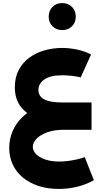

<svg xmlns="http://www.w3.org/2000/svg" viewBox="-20 -845 685 1250"><path d="M362.7 385.1Q289.7 385.1 230.1 365.4Q170.6 345.7 127.9 310.1Q85.1 274.4 62.6 225.4Q40 176.3 40 117.4Q40 61.7 62.1 9.1Q84.3 -43.4 128.6 -85.4Q172.9 -127.4 239.3 -152.6Q305.7 -177.9 394.3 -177.9V0Q332.3 0 287.1 16.5Q241.9 33 217.7 58.5Q193.6 84 193.6 111.3Q193.6 135.7 214.2 157.6Q234.9 179.6 273.7 193.1Q312.6 206.7 367 206.7Q392.9 206.7 421.2 203.2Q449.6 199.7 477.9 193.3Q506.3 186.9 531.7 178.1L591.1 328Q542.3 356.1 483.4 370.6Q424.4 385.1 362.7 385.1ZM394.3 0V-177.9H576V0ZM387.4 -47.3Q302 -47.3 231.2 -71.3Q160.4 -95.3 118.5 -146.1Q76.6 -197 76.6 -277.1Q76.6 -340.9 101.7 -388.9Q126.9 -436.9 170 -468.9Q213.1 -501 268.9 -516.9Q324.6 -532.9 385.1 -532.9Q433.1 -532.9 482.8 -522.1Q532.4 -511.4 573 -490.4L505.6 -341.4Q478.9 -347.7 446.1 -351.4Q413.3 -355 385.6 -355Q307.7 -355 268.9 -327.7Q230.1 -300.4 230.1 -258.7Q230.1 -234.6 244.7 -216.3Q259.3 -198 294.1 -187.9Q328.9 -177.9 387.4 -177.9ZM385.1 -649.1Q346.9 -649.1 321.9 -673.8Q297 -698.4 297 -736.7Q297 -775.4 321.9 -800.1Q346.9 -824.9 385.1 -824.9Q423.9 -824.9 448.6 -800.1Q473.3 -775.4 473.3 -736.7Q473.3 -698.4 448.6 -673.8Q423.9 -649.1 385.1 -649.1Z"/></svg>

Font: Alexandria
Style: Regular
Weight: 400
Designer: Mohamed Gaber
Foundry: Kief Type Foundry
Version: Version 5.100